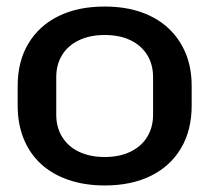

<svg xmlns="http://www.w3.org/2000/svg" viewBox="-20 -558 640 587"><path d="M300 9Q239 9 189.5 -8Q140 -25 105.5 -56.5Q71 -88 52.5 -133.5Q34 -179 34 -235V-295Q34 -370 66.5 -424.5Q99 -479 158.5 -508.5Q218 -538 300 -538Q362 -538 411 -521Q460 -504 494.5 -472Q529 -440 547.5 -395.5Q566 -351 566 -295V-235Q566 -160 533.5 -105Q501 -50 441.5 -20.5Q382 9 300 9ZM300 -78Q345 -78 378.5 -94Q412 -110 430 -139.5Q448 -169 448 -207V-322Q448 -361 430 -390Q412 -419 379 -435Q346 -451 300 -451Q255 -451 221.5 -435Q188 -419 170 -390Q152 -361 152 -322V-207Q152 -169 170 -139.5Q188 -110 221.5 -94Q255 -78 300 -78Z"/></svg>

Font: Hubot Sans Medium
Style: Regular
Weight: 500
Designer: Deni Anggara
Foundry: GitHub, Inc., Subsidiary of Microsoft Corporation
Version: Version 2.000